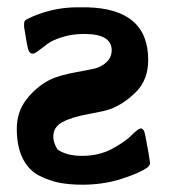

<svg xmlns="http://www.w3.org/2000/svg" viewBox="-20 -495 462 526"><path d="M26 -142Q26 -188 52 -222Q78 -256 114 -275Q138 -288 187.5 -297Q237 -306 246 -309Q286 -325 286 -357Q286 -402 211 -402Q178 -402 151 -393.5Q124 -385 110.5 -375Q97 -365 86 -356.5Q75 -348 70 -348Q61 -348 57.5 -359Q54 -370 46 -421V-429Q46 -437 50 -440Q54 -443 70 -450Q129 -475 192 -475H218Q386 -471 386 -331Q386 -277 353.5 -244Q321 -211 282 -196Q269 -191 222.5 -182.5Q176 -174 151 -160.5Q126 -147 126 -121Q126 -103 138 -85Q164 -68 204 -68Q251 -68 286.5 -87Q322 -106 340.5 -124.5Q359 -143 365 -143H367Q373 -141 375.5 -134Q378 -127 383 -97Q387 -77 389 -63Q391 -51 391 -46L389 -42L385 -37Q363 -21 313 -5Q263 11 206 11Q172 11 144.5 6Q117 1 88 -13.5Q59 -28 42.5 -60.5Q26 -93 26 -142Z"/></svg>

Font: CMU Sans Serif
Style: Bold
Weight: 700
Version: Version 0.7.0